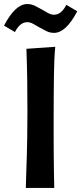

<svg xmlns="http://www.w3.org/2000/svg" viewBox="-57 -932 403 952"><path d="M217 -700Q214 -668 212.5 -634.5Q211 -601 210.5 -560.5Q210 -520 209.5 -470Q209 -420 209 -356Q209 -296 209 -247.5Q209 -199 209.5 -157Q210 -115 210.5 -77Q211 -39 212 0H71Q72 -48 73.5 -84.5Q75 -121 76 -160.5Q77 -200 78 -251Q79 -302 79 -379Q79 -456 78 -532.5Q77 -609 74 -690ZM326 -876Q270 -769 211 -769Q191 -769 173.5 -777.5Q156 -786 139.5 -795.5Q123 -805 108 -813.5Q93 -822 78 -822Q42 -822 17 -773L-37 -805Q19 -912 78 -912Q98 -912 115.5 -903.5Q133 -895 149.5 -885.5Q166 -876 181 -867.5Q196 -859 211 -859Q247 -859 272 -908Z"/></svg>

Font: CantoraOne
Style: Regular
Weight: 400
Designer: Pablo Impallari, Rodrigo Fuenzalida
Foundry: Pablo Impallari
Version: Version 1.001; ttfautohint (v0.8) -G 200 -r 50